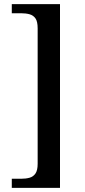

<svg xmlns="http://www.w3.org/2000/svg" viewBox="-20 -780 411 928"><path d="M37 128V84H82Q105 84 123 79Q141 74 151.5 58.5Q162 43 162 12V-643Q162 -676 151.5 -691Q141 -706 123 -711Q105 -716 82 -716H37V-760H270V128Z"/></svg>

Font: Noto Serif Kannada Medium
Style: Regular
Weight: 500
Version: Version 2.003